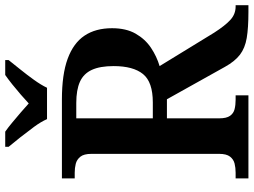

<svg xmlns="http://www.w3.org/2000/svg" viewBox="-138 -833 971 735"><g transform="rotate(-90 347.5 -465.5)"><path d="M32 0V-49H54Q73 -49 89 -53Q105 -57 115.5 -70.5Q126 -84 126 -112V-601Q126 -630 115 -643.5Q104 -657 88 -661Q72 -665 54 -665H32V-714H334Q430 -714 490 -692Q550 -670 578.5 -627.5Q607 -585 607 -522Q607 -468 586 -431.5Q565 -395 532 -373Q499 -351 462 -340L590 -131Q617 -89 639 -69Q661 -49 690 -49H695V0H669Q608 0 569.5 -6.5Q531 -13 505.5 -32.5Q480 -52 459 -90L335 -312H262V-112Q262 -84 271.5 -70.5Q281 -57 297 -53Q313 -49 333 -49H350V0ZM323 -366Q401 -366 431.5 -403.5Q462 -441 462 -516Q462 -568 447.5 -599.5Q433 -631 402 -645Q371 -659 321 -659H262V-366ZM259 -771Q249 -794 229.5 -820.5Q210 -847 189.5 -873Q169 -899 153 -918V-931H211Q227 -920 246 -904Q265 -888 284.5 -871.5Q304 -855 319 -841Q334 -855 353 -871.5Q372 -888 392 -904Q412 -920 428 -931H485V-918Q470 -899 449 -873Q428 -847 409 -820.5Q390 -794 379 -771Z"/></g></svg>

Font: Noto Serif Khmer SemiBold
Style: Regular
Weight: 600
Version: Version 2.003